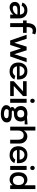

<svg xmlns="http://www.w3.org/2000/svg" viewBox="1814 -2468 875 4543"><g transform="rotate(90 2251.5 -196.5)"><path d="M222.2 -407.2Q311 -407.2 363 -355.2Q415 -303.2 415 -211.9V0H325.2V-75.2Q296.9 -33.7 247.3 -9.8Q197.8 14.2 148.9 14.2Q109.4 13.7 80.1 -5.9Q50.8 -25.4 37.8 -52.2Q24.9 -79.1 24.9 -107.9Q24.9 -165.5 64.5 -198.7Q104 -231.9 159.2 -231.9H325.2Q324.2 -248.5 319.3 -264.4Q314.5 -280.3 303.7 -297.4Q293 -314.5 272.2 -324.7Q251.5 -335 223.1 -335Q205.6 -335 190.2 -331.3Q174.8 -327.6 164.1 -321.8Q153.3 -315.9 144.5 -309.1Q135.7 -302.2 130.6 -295.2Q125.5 -288.1 121.8 -282.2Q118.2 -276.4 116.7 -272.5L115.2 -269L42 -288.1Q56.2 -342.8 105.7 -375Q155.3 -407.2 222.2 -407.2ZM172.9 -61Q207.5 -61.5 242.4 -77.1Q277.3 -92.8 300.3 -118.7Q323.2 -144.5 323.2 -171.9H243.2Q212.9 -171.9 194.1 -170.2Q175.3 -168.5 156.7 -163.1Q138.2 -157.7 128.2 -145.8Q118.2 -133.8 115.2 -115.2Q111.8 -92.8 125 -77.6Q138.2 -62.5 172.9 -61Z M665 -523.9Q621.1 -498 621.1 -413.1V-389.2H757.8V-304.2H621.1V0H526.9V-304.2H464.8V-389.2H526.9Q526.9 -581.5 653.8 -609.9Q691.9 -616.2 723.1 -611.6Q754.4 -606.9 774.4 -597.7L793.9 -588.9L770 -519Q767.6 -520.5 763.4 -522.2Q759.3 -523.9 746.8 -527.8Q734.4 -531.7 722.2 -533.4Q710 -535.2 694.1 -533.2Q678.2 -531.2 665 -523.9Z M1356.9 -389.2H1452.1L1315.9 0H1210L1127 -256.8L1043.9 0H938L802.2 -389.2H897L992.2 -97.2L1084 -389.2H1169.9L1262.2 -97.2Z M1548.8 -160.2Q1558.6 -111.8 1590.3 -86.4Q1622.1 -61 1672.9 -61Q1704.1 -61 1732.7 -77.9Q1761.2 -94.7 1774.9 -121.1L1857.9 -100.1Q1835 -45.9 1785.6 -15.9Q1736.3 14.2 1671.9 14.2Q1616.7 14.2 1573.2 -3.2Q1529.8 -20.5 1499 -60.5Q1468.3 -100.6 1460.9 -160.2Q1451.2 -269.5 1506.8 -338.4Q1562.5 -407.2 1663.1 -407.2Q1769 -407.2 1819.1 -340.3Q1869.1 -273.4 1858.9 -160.2ZM1661.1 -337.9Q1615.7 -337.9 1583.7 -306.2Q1551.8 -274.4 1545.9 -223.1H1774.9Q1774.4 -272.9 1741.9 -304.9Q1709.5 -336.9 1661.1 -337.9Z M2252.9 -389.2V-304.2L2013.2 -85H2252.9V0H1900.9V-85L2141.1 -304.2H1900.9V-389.2Z M2362.3 -475.1Q2342.8 -475.1 2329.3 -489.5Q2315.9 -503.9 2315.9 -524.9V-528.8Q2315.9 -550.3 2329.3 -565.2Q2342.8 -580.1 2362.3 -580.1H2369.1Q2388.7 -580.1 2402.3 -565.2Q2416 -550.3 2416 -528.8V-524.9Q2416 -504.4 2402.3 -490.2Q2388.7 -476.1 2369.1 -475.1ZM2317.9 0V-389.2H2413.1V0Z M2922.9 -411.1V-342.8H2823.7Q2854 -308.6 2854 -251Q2854 -175.8 2806.4 -132.8Q2758.8 -89.8 2671.9 -89.8Q2629.9 -89.8 2613.3 -83.7Q2596.7 -77.6 2596.7 -60.1Q2596.7 -54.2 2599.1 -50Q2601.6 -45.9 2606.7 -43.5Q2611.8 -41 2616.9 -39.6Q2622.1 -38.1 2630.6 -37.8Q2639.2 -37.6 2645 -37.6Q2650.9 -37.6 2660.9 -37.8Q2670.9 -38.1 2675.8 -38.1Q2713.4 -38.1 2741.5 -35.4Q2769.5 -32.7 2796.1 -24.9Q2822.8 -17.1 2839.4 -4.2Q2856 8.8 2866 30.3Q2876 51.8 2876 81.1Q2876 146 2820.8 183.6Q2765.6 221.2 2675.8 221.2Q2575.7 221.2 2517.6 180.9Q2459.5 140.6 2468.8 78.1Q2477.1 20 2534.7 -7.8Q2502 -31.2 2513.9 -64.5Q2525.9 -97.7 2568.8 -110.8Q2531.2 -129.4 2510 -166.7Q2488.8 -204.1 2488.8 -251Q2488.8 -326.2 2536.4 -366.7Q2584 -407.2 2671.9 -407.2Q2708.5 -407.2 2747.1 -397ZM2671.9 -166Q2713.9 -166 2736.8 -188Q2759.8 -210 2759.8 -249Q2759.8 -289.1 2736.8 -311Q2713.9 -333 2671.9 -333Q2628.9 -333 2605.5 -311.3Q2582 -289.6 2582 -249Q2582 -209 2605.5 -187.5Q2628.9 -166 2671.9 -166ZM2688 36.1 2593.8 35.2Q2562.5 56.2 2561.5 84.5Q2560.5 112.8 2589.8 129.9Q2612.8 143.6 2658 146.2Q2703.1 148.9 2733.9 139.2Q2754.4 131.8 2766.1 117.9Q2777.8 104 2777.8 86.9Q2777.8 60.5 2756.1 48.8Q2734.4 37.1 2688 36.1Z M3204.6 -405.8Q3278.8 -405.8 3327.4 -354.2Q3376 -302.7 3376 -225.1V0H3285.6V-178.2Q3285.6 -251 3259.8 -285.4Q3233.9 -319.8 3178.7 -319.8Q3126.5 -319.8 3097.2 -282.5Q3067.9 -245.1 3067.9 -178.2V0H2977.5V-596.2H3067.9V-321.8Q3090.8 -362.3 3126.7 -384Q3162.6 -405.8 3204.6 -405.8Z M3529.3 -160.2Q3539.1 -111.8 3570.8 -86.4Q3602.5 -61 3653.3 -61Q3684.6 -61 3713.1 -77.9Q3741.7 -94.7 3755.4 -121.1L3838.4 -100.1Q3815.4 -45.9 3766.1 -15.9Q3716.8 14.2 3652.3 14.2Q3597.2 14.2 3553.7 -3.2Q3510.3 -20.5 3479.5 -60.5Q3448.7 -100.6 3441.4 -160.2Q3431.6 -269.5 3487.3 -338.4Q3543 -407.2 3643.6 -407.2Q3749.5 -407.2 3799.6 -340.3Q3849.6 -273.4 3839.4 -160.2ZM3641.6 -337.9Q3596.2 -337.9 3564.2 -306.2Q3532.2 -274.4 3526.4 -223.1H3755.4Q3754.9 -272.9 3722.4 -304.9Q3689.9 -336.9 3641.6 -337.9Z M3950.7 -475.1Q3931.2 -475.1 3917.7 -489.5Q3904.3 -503.9 3904.3 -524.9V-528.8Q3904.3 -550.3 3917.7 -565.2Q3931.2 -580.1 3950.7 -580.1H3957.5Q3977.1 -580.1 3990.7 -565.2Q4004.4 -550.3 4004.4 -528.8V-524.9Q4004.4 -504.4 3990.7 -490.2Q3977.1 -476.1 3957.5 -475.1ZM3906.2 0V-389.2H4001.5V0Z M4363.3 -596.2H4453.1V0H4363.3V-56.2Q4337.9 -23.4 4304.2 -4.6Q4270.5 14.2 4234.4 14.2Q4155.3 14.2 4105.7 -37.6Q4056.2 -89.4 4056.2 -195.8Q4056.2 -302.2 4105.7 -354.7Q4155.3 -407.2 4234.4 -407.2Q4270.5 -407.2 4304.2 -388.4Q4337.9 -369.6 4363.3 -336.9ZM4357.4 -195.8Q4357.4 -263.7 4328.1 -296.4Q4298.8 -329.1 4250.5 -329.1Q4203.1 -329.1 4172.1 -296.1Q4141.1 -263.2 4141.1 -195.8Q4141.1 -128.9 4171.6 -96.4Q4202.1 -64 4250.5 -64Q4298.8 -64 4328.1 -96.2Q4357.4 -128.4 4357.4 -195.8Z"/></g></svg>

Font: Neutral Grotesk
Style: Regular
Weight: 400
Designer: Nawras Khrais
Foundry: Nawras Khrais
Version: Version 1.000;PS 001.000;hotconv 1.0.88;makeotf.lib2.5.64775